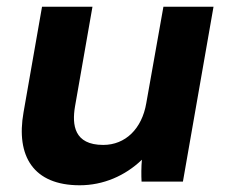

<svg xmlns="http://www.w3.org/2000/svg" viewBox="-20 -540 676 571"><path d="M217 11C287 11 352 -17 402 -65C400 -44 400 -18 401 0H524L615 -520H466L415 -233C402 -157 353 -109 287 -109C200 -109 194 -169 203 -223L255 -520H105L50 -206C27 -76 79 11 217 11Z"/></svg>

Font: Fixel Display 20240404
Style: Bold Italic
Weight: 700
Italic angle: -10°
Designer: AlfaBravo + MacPaw
Foundry: Kyrylo Tkachov, Marchela Mozhyna, Serhii Makarenko, Maria Weinstein, Zakhar Kryvoshyya
Version: Version 1.211;Glyphs 3.2 (3225)